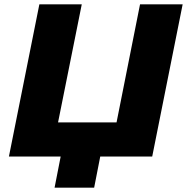

<svg xmlns="http://www.w3.org/2000/svg" viewBox="-20 -720 860 883"><path d="M820 -700 680 0H441L413 143H231L259 0H21L161 -700H356L247 -157H516L624 -700Z"/></svg>

Font: Montserrat ExtraBold
Style: Italic
Weight: 800
Italic angle: -11.3°
Designer: Julieta Ulanovsky
Foundry: Julieta Ulanovsky
Version: Version 9.000; ttfautohint (v1.8.4.7-5d5b)